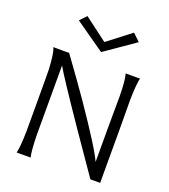

<svg xmlns="http://www.w3.org/2000/svg" viewBox="-152 -962 944 1072"><g transform="rotate(20 320.0 -426.5)"><path d="M578 -623H493Q504 -585 505 -495L504 -311V-101Q476 -167 316 -400Q253 -491 157 -623Q158 -622 63 -623Q77 -596 82 -500Q83 -476 83 -312V-128Q81 -34 72 0H155Q146 -34 144 -129V-310V-543Q174 -489 347 -236Q380 -187 510 0H568V-310L567 -495Q569 -589 578 -623ZM502 -812Q357 -711 323 -688L146 -812L183 -851Q320 -747 321 -747L459 -853Z"/></g></svg>

Font: GFS Neohellenic Rg
Style: Regular
Weight: 400
Designer: Takis Katsoulidis and George D. Matthiopoulos
Foundry: Takis Katsoulidis and George D. Matthiopoulos
Version: Version 1.0